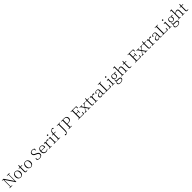

<svg xmlns="http://www.w3.org/2000/svg" viewBox="2026 -6555 12559 12559"><g transform="rotate(-45 8305.0 -275.5)"><path d="M47 0V-29L153 -40H172L298 -29V0ZM142 0V-701H177L178 -343V0ZM497 -694V-723H747V-694L642 -684H624ZM619 8 169 -657 167 -658 147 -688 43 -694V-723H201L633 -80L616 -74L615 -373V-723H650V8Z M1068 14Q1007 14 952 -15Q897 -44 862.5 -103.5Q828 -163 828 -253Q828 -343 863 -403Q898 -463 953 -492.5Q1008 -522 1068 -522Q1129 -522 1184 -492.5Q1239 -463 1274 -403Q1309 -343 1309 -253Q1309 -163 1274 -103.5Q1239 -44 1184 -15Q1129 14 1068 14ZM1068 -16Q1148 -16 1194.5 -77.5Q1241 -139 1241 -252Q1241 -365 1194.5 -428Q1148 -491 1068 -491Q988 -491 941.5 -428Q895 -365 895 -252Q895 -139 941.5 -77.5Q988 -16 1068 -16Z M1507 -472V-508H1687V-472ZM1590 14Q1531 14 1503.5 -17.5Q1476 -49 1476 -112Q1476 -135 1476.5 -152.5Q1477 -170 1477 -196V-472H1372V-502L1497 -511L1477 -496L1500 -663H1543L1538 -493V-481V-115Q1538 -67 1555.5 -45.5Q1573 -24 1607 -24Q1630 -24 1647.5 -30Q1665 -36 1685 -47L1699 -29Q1679 -8 1652 3Q1625 14 1590 14Z M2007 14Q1946 14 1891 -15Q1836 -44 1801.5 -103.5Q1767 -163 1767 -253Q1767 -343 1802 -403Q1837 -463 1892 -492.5Q1947 -522 2007 -522Q2068 -522 2123 -492.5Q2178 -463 2213 -403Q2248 -343 2248 -253Q2248 -163 2213 -103.5Q2178 -44 2123 -15Q2068 14 2007 14ZM2007 -16Q2087 -16 2133.5 -77.5Q2180 -139 2180 -252Q2180 -365 2133.5 -428Q2087 -491 2007 -491Q1927 -491 1880.5 -428Q1834 -365 1834 -252Q1834 -139 1880.5 -77.5Q1927 -16 2007 -16Z M2818 15Q2756 15 2701.5 -2.5Q2647 -20 2613 -42L2618 -186H2655L2678 -31L2639 -51L2636 -81Q2684 -45 2722.5 -32Q2761 -19 2815 -19Q2898 -19 2950.5 -56.5Q3003 -94 3003 -170Q3003 -207 2989 -234.5Q2975 -262 2941.5 -285Q2908 -308 2849 -331L2808 -348Q2722 -383 2677.5 -432Q2633 -481 2633 -554Q2633 -616 2663.5 -657Q2694 -698 2744.5 -718.5Q2795 -739 2855 -739Q2912 -739 2952.5 -725Q2993 -711 3030 -685L3026 -549H2987L2964 -698L3003 -678L3004 -649Q2967 -679 2933.5 -691.5Q2900 -704 2856 -704Q2785 -704 2738 -670Q2691 -636 2691 -568Q2691 -510 2726 -475Q2761 -440 2821 -415L2865 -398Q2941 -367 2984 -336Q3027 -305 3044.5 -268.5Q3062 -232 3062 -182Q3062 -121 3031 -76.5Q3000 -32 2945 -8.5Q2890 15 2818 15Z M3412 14Q3341 14 3285 -15Q3229 -44 3197.5 -103.5Q3166 -163 3166 -252Q3166 -334 3198.5 -394.5Q3231 -455 3285 -488.5Q3339 -522 3403 -522Q3465 -522 3509.5 -495.5Q3554 -469 3578 -423.5Q3602 -378 3602 -320Q3602 -283 3596 -260H3196V-290H3501Q3525 -290 3533.5 -302.5Q3542 -315 3542 -341Q3542 -404 3505.5 -447.5Q3469 -491 3402 -491Q3354 -491 3315 -463Q3276 -435 3253 -383.5Q3230 -332 3230 -263Q3230 -183 3255 -131Q3280 -79 3324 -54.5Q3368 -30 3425 -30Q3478 -30 3518.5 -48Q3559 -66 3591 -102L3606 -88Q3573 -41 3525 -13.5Q3477 14 3412 14Z M3694 0V-27L3805 -39H3828L3942 -27V0ZM3781 0Q3782 -24 3782.5 -64.5Q3783 -105 3783.5 -149Q3784 -193 3784 -226V-281Q3784 -333 3783.5 -375.5Q3783 -418 3781 -455L3689 -459V-485L3826 -519L3839 -511L3845 -371V-370V-226Q3845 -193 3845.5 -149Q3846 -105 3846.5 -64.5Q3847 -24 3848 0ZM3844 -318 3827 -367H3841Q3857 -413 3884 -448Q3911 -483 3944.5 -502.5Q3978 -522 4014 -522Q4041 -522 4061.5 -512Q4082 -502 4089 -486Q4089 -462 4078 -449Q4067 -436 4043 -436Q4027 -436 4013.5 -444Q4000 -452 3983 -468L3960 -488H4009Q3953 -477 3913 -436Q3873 -395 3844 -318Z M4141 0V-27L4252 -38H4271L4376 -27V0ZM4229 0Q4230 -24 4231 -64.5Q4232 -105 4232.5 -149Q4233 -193 4233 -226V-281Q4233 -332 4232 -375Q4231 -418 4229 -456L4136 -459V-485L4283 -519L4295 -511L4293 -377V-226Q4293 -193 4293.5 -149Q4294 -105 4294.5 -64.5Q4295 -24 4296 0ZM4254 -655Q4233 -655 4218.5 -668.5Q4204 -682 4204 -704Q4204 -726 4218.5 -740Q4233 -754 4254 -754Q4274 -754 4289.5 -740Q4305 -726 4305 -704Q4305 -682 4289.5 -668.5Q4274 -655 4254 -655Z M4458 0V-27L4575 -38H4597L4724 -27V0ZM4552 0Q4554 -56 4555 -113Q4556 -170 4556 -226V-472H4456V-502L4579 -512L4555 -500V-504Q4559 -600 4579 -659.5Q4599 -719 4640 -758Q4669 -785 4701.5 -798Q4734 -811 4768 -811Q4802 -811 4828 -798.5Q4854 -786 4861 -764Q4860 -750 4848.5 -740Q4837 -730 4818 -730Q4801 -730 4785 -739Q4769 -748 4748 -765L4720 -789V-798H4759V-789Q4729 -787 4702 -769Q4675 -751 4658 -723Q4642 -699 4632 -669.5Q4622 -640 4618.5 -596Q4615 -552 4617 -485V-226Q4617 -170 4618 -113Q4619 -56 4620 0ZM4587 -472V-508H4778V-472Z M5129 137Q5101 137 5080 128Q5059 119 5056 97Q5060 79 5074 71Q5088 63 5107 63Q5126 63 5140.5 69Q5155 75 5174 91L5194 110V115H5175V109Q5210 81 5227 24Q5244 -33 5244 -138Q5244 -195 5244 -249.5Q5244 -304 5243.5 -368.5Q5243 -433 5242.5 -519Q5242 -605 5240 -723H5309Q5308 -641 5307.5 -557.5Q5307 -474 5307 -388V-174Q5307 -100 5301 -53Q5295 -6 5282.5 23.5Q5270 53 5251 76Q5226 108 5195 122.5Q5164 137 5129 137ZM5120 -694V-723H5416V-694L5282 -684H5263Z M5510 0V-29L5642 -40H5663L5802 -29V0ZM5616 0Q5618 -83 5618 -166Q5618 -249 5618 -333V-390Q5618 -474 5618 -557.5Q5618 -641 5616 -723H5687Q5686 -641 5685.5 -557.5Q5685 -474 5685 -390V-320Q5685 -244 5685.5 -163.5Q5686 -83 5687 0ZM5652 -298V-329H5749Q5830 -329 5880 -352.5Q5930 -376 5952.5 -418Q5975 -460 5975 -514Q5975 -600 5928 -645.5Q5881 -691 5779 -691H5652V-723H5788Q5916 -723 5979 -666.5Q6042 -610 6042 -514Q6042 -453 6011.5 -404Q5981 -355 5916.5 -326.5Q5852 -298 5751 -298ZM5510 -694V-723H5652V-684H5642Z M6397 0V-29L6529 -40H6539V0ZM6503 0Q6505 -83 6505 -166Q6505 -249 6505 -333V-390Q6505 -474 6505 -557.5Q6505 -641 6503 -723H6574Q6573 -641 6572.5 -556Q6572 -471 6572 -377V-357Q6572 -255 6572.5 -169Q6573 -83 6574 0ZM6539 0V-33H6910L6877 -11L6904 -176H6943L6934 0ZM6539 -350V-383H6777V-350ZM6772 -247 6759 -358V-379L6772 -487H6803V-247ZM6397 -694V-723H6539V-684H6529ZM6887 -548 6860 -714 6894 -689H6539V-723H6917L6926 -548Z M6998 0V-27L7085 -37H7101L7192 -27V0ZM7043 0 7251 -273 7272 -253H7271L7178 -127L7087 0ZM7299 0V-27L7412 -38H7428L7527 -27V0ZM7273 -242 7254 -263H7256L7344 -386L7433 -508H7476ZM7407 0 7242 -238 7052 -508H7120L7282 -278L7479 0ZM7005 -479V-508H7224V-479L7124 -470H7102ZM7326 -479V-508H7516V-479L7433 -470H7418Z M7686 -472V-508H7866V-472ZM7769 14Q7710 14 7682.5 -17.5Q7655 -49 7655 -112Q7655 -135 7655.5 -152.5Q7656 -170 7656 -196V-472H7551V-502L7676 -511L7656 -496L7679 -663H7722L7717 -493V-481V-115Q7717 -67 7734.5 -45.5Q7752 -24 7786 -24Q7809 -24 7826.5 -30Q7844 -36 7864 -47L7878 -29Q7858 -8 7831 3Q7804 14 7769 14Z M7938 0V-27L8049 -39H8072L8186 -27V0ZM8025 0Q8026 -24 8026.5 -64.5Q8027 -105 8027.5 -149Q8028 -193 8028 -226V-281Q8028 -333 8027.5 -375.5Q8027 -418 8025 -455L7933 -459V-485L8070 -519L8083 -511L8089 -371V-370V-226Q8089 -193 8089.5 -149Q8090 -105 8090.5 -64.5Q8091 -24 8092 0ZM8088 -318 8071 -367H8085Q8101 -413 8128 -448Q8155 -483 8188.5 -502.5Q8222 -522 8258 -522Q8285 -522 8305.5 -512Q8326 -502 8333 -486Q8333 -462 8322 -449Q8311 -436 8287 -436Q8271 -436 8257.5 -444Q8244 -452 8227 -468L8204 -488H8253Q8197 -477 8157 -436Q8117 -395 8088 -318Z M8520 14Q8462 14 8423 -19Q8384 -52 8384 -114Q8384 -151 8400.5 -180.5Q8417 -210 8454.5 -234Q8492 -258 8554 -276Q8597 -289 8641.5 -300.5Q8686 -312 8726 -321V-297Q8686 -287 8644.5 -275Q8603 -263 8566 -249Q8499 -225 8472.5 -194Q8446 -163 8446 -125Q8446 -78 8473 -54Q8500 -30 8544 -30Q8569 -30 8592.5 -39.5Q8616 -49 8645.5 -72Q8675 -95 8715 -134L8721 -89H8702Q8670 -55 8642 -32Q8614 -9 8585 2.5Q8556 14 8520 14ZM8782 13Q8740 13 8719.5 -17.5Q8699 -48 8697 -102V-106V-350Q8697 -407 8684 -437.5Q8671 -468 8645 -480Q8619 -492 8579 -492Q8549 -492 8519 -483Q8489 -474 8457 -454L8493 -482L8474 -402Q8470 -382 8460 -374Q8450 -366 8434 -366Q8403 -366 8397 -397Q8414 -456 8465 -489Q8516 -522 8592 -522Q8674 -522 8715 -482.5Q8756 -443 8756 -354V-113Q8756 -61 8768 -43Q8780 -25 8802 -25Q8815 -25 8825 -30Q8835 -35 8847 -46L8862 -30Q8847 -8 8826.5 2.5Q8806 13 8782 13Z M8912 0V-29L9044 -40H9054V0ZM9018 0Q9020 -83 9020 -165.5Q9020 -248 9020 -330V-390Q9020 -474 9020 -557.5Q9020 -641 9018 -723H9089Q9088 -641 9087.5 -555Q9087 -469 9087 -369V-313Q9087 -244 9087.5 -163.5Q9088 -83 9089 0ZM9054 0V-33H9398L9368 -12L9397 -187H9437L9428 0ZM8912 -694V-723H9197V-694L9063 -684H9044Z M9519 0V-27L9630 -38H9649L9754 -27V0ZM9607 0Q9608 -24 9609 -64.5Q9610 -105 9610.5 -149Q9611 -193 9611 -226V-281Q9611 -332 9610 -375Q9609 -418 9607 -456L9514 -459V-485L9661 -519L9673 -511L9671 -377V-226Q9671 -193 9671.5 -149Q9672 -105 9672.5 -64.5Q9673 -24 9674 0ZM9632 -655Q9611 -655 9596.5 -668.5Q9582 -682 9582 -704Q9582 -726 9596.5 -740Q9611 -754 9632 -754Q9652 -754 9667.5 -740Q9683 -726 9683 -704Q9683 -682 9667.5 -668.5Q9652 -655 9632 -655Z M10045 260Q9975 260 9931 243Q9887 226 9866 196.5Q9845 167 9845 128Q9845 80 9878.5 47Q9912 14 9976 -13L9982 -3Q9939 27 9919.5 53Q9900 79 9900 117Q9900 171 9938.5 198.5Q9977 226 10049 226Q10154 226 10208 188.5Q10262 151 10262 97Q10262 61 10237 36Q10212 11 10145 11H10019Q10002 11 9986 10Q9970 9 9956 5V3Q9881 -15 9881 -82Q9881 -113 9900 -140Q9919 -167 9961 -201V-210L9985 -198Q9956 -170 9942.5 -150.5Q9929 -131 9929 -105Q9929 -79 9947 -62Q9965 -45 10006 -45H10153Q10208 -45 10244.5 -30.5Q10281 -16 10299.5 12.5Q10318 41 10318 83Q10318 127 10287 168Q10256 209 10195.5 234.5Q10135 260 10045 260ZM10056 -168Q10000 -168 9958 -190Q9916 -212 9893 -251.5Q9870 -291 9870 -345Q9870 -426 9921.5 -474Q9973 -522 10056 -522Q10098 -522 10132.5 -510Q10167 -498 10190 -475L10192 -473Q10242 -428 10242 -345Q10242 -291 10218.5 -251.5Q10195 -212 10153 -190Q10111 -168 10056 -168ZM10055 -197Q10113 -197 10148.5 -238.5Q10184 -280 10184 -346Q10184 -412 10148.5 -452.5Q10113 -493 10057 -493Q9999 -493 9964 -452Q9929 -411 9929 -345Q9929 -279 9963.5 -238Q9998 -197 10055 -197ZM10161 -461V-478H10167L10305 -518L10321 -507V-459Z M10380 0V-27L10490 -38H10510L10613 -27V0ZM10467 0Q10468 -24 10468.5 -64.5Q10469 -105 10469.5 -149Q10470 -193 10470 -226V-742L10378 -746V-773L10517 -800L10533 -791L10530 -637V-399L10531 -387V-226Q10531 -193 10531.5 -149Q10532 -105 10532.5 -64.5Q10533 -24 10534 0ZM10720 0V-27L10829 -38H10849L10953 -27V0ZM10806 0Q10807 -24 10807.5 -64Q10808 -104 10808.5 -148Q10809 -192 10809 -226V-334Q10809 -412 10783 -443Q10757 -474 10711 -474Q10675 -474 10627 -453Q10579 -432 10521 -368L10506 -399H10520Q10573 -464 10628 -493Q10683 -522 10735 -522Q10799 -522 10834.5 -479.5Q10870 -437 10870 -334V-226Q10870 -192 10870.5 -148Q10871 -104 10872 -64Q10873 -24 10874 0Z M11138 -472V-508H11318V-472ZM11221 14Q11162 14 11134.5 -17.5Q11107 -49 11107 -112Q11107 -135 11107.5 -152.5Q11108 -170 11108 -196V-472H11003V-502L11128 -511L11108 -496L11131 -663H11174L11169 -493V-481V-115Q11169 -67 11186.5 -45.5Q11204 -24 11238 -24Q11261 -24 11278.5 -30Q11296 -36 11316 -47L11330 -29Q11310 -8 11283 3Q11256 14 11221 14Z M11661 0V-29L11793 -40H11803V0ZM11767 0Q11769 -83 11769 -166Q11769 -249 11769 -333V-390Q11769 -474 11769 -557.5Q11769 -641 11767 -723H11838Q11837 -641 11836.5 -556Q11836 -471 11836 -377V-357Q11836 -255 11836.5 -169Q11837 -83 11838 0ZM11803 0V-33H12174L12141 -11L12168 -176H12207L12198 0ZM11803 -350V-383H12041V-350ZM12036 -247 12023 -358V-379L12036 -487H12067V-247ZM11661 -694V-723H11803V-684H11793ZM12151 -548 12124 -714 12158 -689H11803V-723H12181L12190 -548Z M12262 0V-27L12349 -37H12365L12456 -27V0ZM12307 0 12515 -273 12536 -253H12535L12442 -127L12351 0ZM12563 0V-27L12676 -38H12692L12791 -27V0ZM12537 -242 12518 -263H12520L12608 -386L12697 -508H12740ZM12671 0 12506 -238 12316 -508H12384L12546 -278L12743 0ZM12269 -479V-508H12488V-479L12388 -470H12366ZM12590 -479V-508H12780V-479L12697 -470H12682Z M12950 -472V-508H13130V-472ZM13033 14Q12974 14 12946.5 -17.5Q12919 -49 12919 -112Q12919 -135 12919.5 -152.5Q12920 -170 12920 -196V-472H12815V-502L12940 -511L12920 -496L12943 -663H12986L12981 -493V-481V-115Q12981 -67 12998.5 -45.5Q13016 -24 13050 -24Q13073 -24 13090.5 -30Q13108 -36 13128 -47L13142 -29Q13122 -8 13095 3Q13068 14 13033 14Z M13202 0V-27L13313 -39H13336L13450 -27V0ZM13289 0Q13290 -24 13290.5 -64.5Q13291 -105 13291.5 -149Q13292 -193 13292 -226V-281Q13292 -333 13291.5 -375.5Q13291 -418 13289 -455L13197 -459V-485L13334 -519L13347 -511L13353 -371V-370V-226Q13353 -193 13353.5 -149Q13354 -105 13354.5 -64.5Q13355 -24 13356 0ZM13352 -318 13335 -367H13349Q13365 -413 13392 -448Q13419 -483 13452.5 -502.5Q13486 -522 13522 -522Q13549 -522 13569.5 -512Q13590 -502 13597 -486Q13597 -462 13586 -449Q13575 -436 13551 -436Q13535 -436 13521.5 -444Q13508 -452 13491 -468L13468 -488H13517Q13461 -477 13421 -436Q13381 -395 13352 -318Z M13784 14Q13726 14 13687 -19Q13648 -52 13648 -114Q13648 -151 13664.5 -180.5Q13681 -210 13718.5 -234Q13756 -258 13818 -276Q13861 -289 13905.5 -300.5Q13950 -312 13990 -321V-297Q13950 -287 13908.5 -275Q13867 -263 13830 -249Q13763 -225 13736.5 -194Q13710 -163 13710 -125Q13710 -78 13737 -54Q13764 -30 13808 -30Q13833 -30 13856.5 -39.5Q13880 -49 13909.5 -72Q13939 -95 13979 -134L13985 -89H13966Q13934 -55 13906 -32Q13878 -9 13849 2.5Q13820 14 13784 14ZM14046 13Q14004 13 13983.5 -17.5Q13963 -48 13961 -102V-106V-350Q13961 -407 13948 -437.5Q13935 -468 13909 -480Q13883 -492 13843 -492Q13813 -492 13783 -483Q13753 -474 13721 -454L13757 -482L13738 -402Q13734 -382 13724 -374Q13714 -366 13698 -366Q13667 -366 13661 -397Q13678 -456 13729 -489Q13780 -522 13856 -522Q13938 -522 13979 -482.5Q14020 -443 14020 -354V-113Q14020 -61 14032 -43Q14044 -25 14066 -25Q14079 -25 14089 -30Q14099 -35 14111 -46L14126 -30Q14111 -8 14090.5 2.5Q14070 13 14046 13Z M14176 0V-29L14308 -40H14318V0ZM14282 0Q14284 -83 14284 -165.5Q14284 -248 14284 -330V-390Q14284 -474 14284 -557.5Q14284 -641 14282 -723H14353Q14352 -641 14351.5 -555Q14351 -469 14351 -369V-313Q14351 -244 14351.5 -163.5Q14352 -83 14353 0ZM14318 0V-33H14662L14632 -12L14661 -187H14701L14692 0ZM14176 -694V-723H14461V-694L14327 -684H14308Z M14783 0V-27L14894 -38H14913L15018 -27V0ZM14871 0Q14872 -24 14873 -64.5Q14874 -105 14874.5 -149Q14875 -193 14875 -226V-281Q14875 -332 14874 -375Q14873 -418 14871 -456L14778 -459V-485L14925 -519L14937 -511L14935 -377V-226Q14935 -193 14935.5 -149Q14936 -105 14936.5 -64.5Q14937 -24 14938 0ZM14896 -655Q14875 -655 14860.5 -668.5Q14846 -682 14846 -704Q14846 -726 14860.5 -740Q14875 -754 14896 -754Q14916 -754 14931.5 -740Q14947 -726 14947 -704Q14947 -682 14931.5 -668.5Q14916 -655 14896 -655Z M15309 260Q15239 260 15195 243Q15151 226 15130 196.5Q15109 167 15109 128Q15109 80 15142.5 47Q15176 14 15240 -13L15246 -3Q15203 27 15183.5 53Q15164 79 15164 117Q15164 171 15202.5 198.5Q15241 226 15313 226Q15418 226 15472 188.5Q15526 151 15526 97Q15526 61 15501 36Q15476 11 15409 11H15283Q15266 11 15250 10Q15234 9 15220 5V3Q15145 -15 15145 -82Q15145 -113 15164 -140Q15183 -167 15225 -201V-210L15249 -198Q15220 -170 15206.5 -150.5Q15193 -131 15193 -105Q15193 -79 15211 -62Q15229 -45 15270 -45H15417Q15472 -45 15508.5 -30.5Q15545 -16 15563.5 12.5Q15582 41 15582 83Q15582 127 15551 168Q15520 209 15459.5 234.5Q15399 260 15309 260ZM15320 -168Q15264 -168 15222 -190Q15180 -212 15157 -251.5Q15134 -291 15134 -345Q15134 -426 15185.5 -474Q15237 -522 15320 -522Q15362 -522 15396.5 -510Q15431 -498 15454 -475L15456 -473Q15506 -428 15506 -345Q15506 -291 15482.5 -251.5Q15459 -212 15417 -190Q15375 -168 15320 -168ZM15319 -197Q15377 -197 15412.5 -238.5Q15448 -280 15448 -346Q15448 -412 15412.5 -452.5Q15377 -493 15321 -493Q15263 -493 15228 -452Q15193 -411 15193 -345Q15193 -279 15227.5 -238Q15262 -197 15319 -197ZM15425 -461V-478H15431L15569 -518L15585 -507V-459Z M15644 0V-27L15754 -38H15774L15877 -27V0ZM15731 0Q15732 -24 15732.5 -64.5Q15733 -105 15733.5 -149Q15734 -193 15734 -226V-742L15642 -746V-773L15781 -800L15797 -791L15794 -637V-399L15795 -387V-226Q15795 -193 15795.5 -149Q15796 -105 15796.5 -64.5Q15797 -24 15798 0ZM15984 0V-27L16093 -38H16113L16217 -27V0ZM16070 0Q16071 -24 16071.5 -64Q16072 -104 16072.5 -148Q16073 -192 16073 -226V-334Q16073 -412 16047 -443Q16021 -474 15975 -474Q15939 -474 15891 -453Q15843 -432 15785 -368L15770 -399H15784Q15837 -464 15892 -493Q15947 -522 15999 -522Q16063 -522 16098.5 -479.5Q16134 -437 16134 -334V-226Q16134 -192 16134.5 -148Q16135 -104 16136 -64Q16137 -24 16138 0Z M16402 -472V-508H16582V-472ZM16485 14Q16426 14 16398.5 -17.5Q16371 -49 16371 -112Q16371 -135 16371.5 -152.5Q16372 -170 16372 -196V-472H16267V-502L16392 -511L16372 -496L16395 -663H16438L16433 -493V-481V-115Q16433 -67 16450.5 -45.5Q16468 -24 16502 -24Q16525 -24 16542.5 -30Q16560 -36 16580 -47L16594 -29Q16574 -8 16547 3Q16520 14 16485 14Z"/></g></svg>

Font: Noto Serif JP ExtraLight ExtraLight
Style: Regular
Weight: 250
Version: Version 2.003-H1;hotconv 1.1.1;makeotfexe 2.6.0